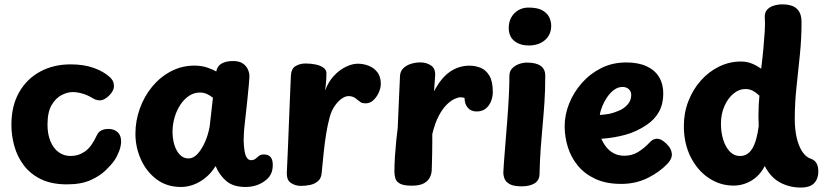

<svg xmlns="http://www.w3.org/2000/svg" viewBox="-20 -839 3781 880"><path d="M481.6 -487Q495 -474.6 498.7 -464.3Q502.3 -454.1 502.3 -443.8Q502.3 -429.7 491.6 -414.6Q480.8 -399.6 466.1 -389.3Q451.4 -379 438.1 -379Q426.6 -379 417.3 -382.8Q408.1 -386.6 399.3 -392Q381.4 -403 358 -410Q334.6 -417 312.3 -417Q289.8 -417 262.9 -403.6Q236 -390.1 216.8 -357.8Q197.7 -325.4 197.7 -268Q197.7 -223.9 211.3 -191.4Q224.9 -158.9 248.7 -141.5Q272.6 -124.1 303.1 -124.1Q340.1 -124.1 370 -145.2Q399.9 -166.3 423.3 -218Q431.1 -234.3 444.3 -241.2Q457.6 -248 478.3 -248Q502.3 -248 518.7 -233.6Q535.1 -219.1 535.1 -191.1Q535.1 -168.9 525.3 -144.2Q515.4 -119.4 503.2 -102.2Q490.6 -84.1 464.3 -58.4Q438 -32.7 394.9 -13.3Q351.9 6 287 6Q216.9 6 168.3 -17.5Q119.7 -41 89.7 -80.5Q59.7 -120 46 -168.5Q32.3 -217 32.3 -267Q32.3 -354 67.6 -415.9Q102.9 -477.9 164.2 -510.9Q225.4 -544 303.8 -544Q365.7 -544 410.8 -527.3Q456 -510.6 481.6 -487Z M600.7 -226Q600.7 -286 621.1 -342.1Q641.4 -398.1 677.8 -442.2Q714.2 -486.2 763.8 -512.3Q813.3 -538.3 871.4 -538.3Q905.2 -538.3 932.7 -528.4Q960.2 -518.6 971.1 -511.4Q975.7 -536.6 995.8 -547.8Q1016 -559.1 1046.7 -559.3Q1075.7 -559.6 1092.3 -548.4Q1108.9 -537.2 1116.1 -521Q1123.3 -504.8 1123.3 -489.1Q1123.3 -480.2 1120.6 -451.5Q1117.9 -422.8 1113.3 -377.4Q1108.7 -332 1101.7 -271Q1098.7 -246 1097.7 -224.5Q1096.7 -203 1096.7 -193Q1097.7 -165 1101.2 -145.2Q1104.7 -125.3 1112.2 -115.1Q1119.7 -104.9 1130.7 -104.9Q1143.1 -104.9 1151 -111.5Q1158.9 -118.1 1167.2 -124.6Q1175.4 -131.1 1189.4 -131.1Q1210.3 -131.1 1220.3 -119Q1230.2 -106.9 1230.2 -83.8Q1230.2 -61.2 1223.3 -45.1Q1216.3 -28.9 1203.2 -17.3Q1183.2 0.3 1158.6 9.2Q1133.9 18 1105.4 18Q1048.9 18 1017 -9.5Q985.1 -37 968.2 -78Q949.2 -47 923.3 -25.5Q897.3 -4 868 7Q838.7 18 809.7 18Q744.7 18 697.9 -17Q651.2 -52 625.9 -108Q600.7 -164 600.7 -226ZM941.1 -260 955.9 -391Q941.6 -402.4 927.2 -408.7Q912.8 -414.9 896 -414.9Q869.4 -414.9 846.4 -399.7Q823.3 -384.4 806.3 -358.4Q789.2 -332.3 779.9 -299.9Q770.7 -267.4 770.7 -234Q770.7 -210.1 775.7 -188.2Q780.8 -166.2 790.2 -149.1Q799.7 -131.9 813.2 -122.4Q826.7 -112.9 844.3 -112.9Q866.1 -112.9 885.3 -133.4Q904.4 -154 919.4 -187.8Q934.4 -221.6 941.1 -260Z M1359.1 13Q1334.3 13 1313.6 -0.2Q1292.9 -13.4 1294.7 -50Q1296.9 -96.6 1299.4 -153.6Q1301.9 -210.7 1304.1 -270.7Q1306.3 -330.7 1308.8 -387.9Q1311.3 -445.1 1313.3 -493Q1315.1 -524.9 1335.2 -536.4Q1355.3 -548 1380.1 -548Q1404.6 -548 1426.4 -543.5Q1448.3 -539 1462.7 -528.6Q1477.1 -518.1 1476.1 -501Q1476.1 -489.3 1475.6 -480Q1475.1 -470.7 1474.1 -458.5Q1473.1 -446.3 1470.1 -424Q1484.8 -464 1510 -491.1Q1535.2 -518.2 1564.7 -532.6Q1594.2 -547 1619.7 -547Q1646.1 -547 1670.3 -537.4Q1694.4 -527.8 1709.9 -507.6Q1725.4 -487.3 1725.4 -454.4Q1725.4 -437 1716.6 -416.3Q1707.8 -395.6 1692.3 -380.5Q1676.9 -365.4 1656.3 -365.4Q1640.6 -365.4 1633.1 -370.4Q1625.6 -375.4 1615.1 -384Q1607.3 -391.4 1597.9 -395Q1588.4 -398.6 1577.2 -398.6Q1562.1 -398.6 1544.4 -385.6Q1526.7 -372.7 1512.3 -350.6Q1498 -328.6 1491.1 -302Q1481.1 -265.2 1474.6 -224.2Q1468.1 -183.2 1463.5 -138.9Q1458.9 -94.6 1454.4 -47Q1452.7 -21.8 1437.1 -8.6Q1421.6 4.7 1400.4 8.8Q1379.2 13 1359.1 13Z M1813.3 -490Q1814.3 -512.6 1828.6 -526.3Q1842.9 -540.1 1864 -546.6Q1885.1 -553 1905.7 -553Q1935.9 -553 1956.5 -538.2Q1977.1 -523.4 1974.3 -490L1969.3 -420.3Q2001.3 -481.8 2041.9 -509.9Q2082.6 -538 2131.6 -538Q2158.9 -538 2183.2 -528.1Q2207.6 -518.1 2223.1 -491.9Q2238.7 -465.8 2238.7 -417.1Q2238.7 -396.2 2230.8 -375.6Q2223 -355 2206.6 -341.6Q2190.1 -328.1 2164.6 -328.1Q2138.1 -328.1 2123.7 -345.6Q2109.3 -363 2109.1 -390.1Q2100.8 -393.1 2089.9 -393.1Q2080.7 -393.1 2064 -385.9Q2047.3 -378.7 2028.3 -360.3Q2009.3 -342 1991.6 -309.2Q1973.8 -276.3 1961.3 -224.1Q1961.3 -212.6 1961.3 -189.8Q1961.3 -167.1 1960.8 -140.8Q1960.3 -114.4 1959.8 -91.6Q1959.3 -68.8 1958.6 -57Q1957.8 -42 1950.1 -26Q1942.4 -10 1923.2 1Q1904 12 1866.7 12Q1830.4 12 1813.7 2.9Q1796.9 -6.1 1792.3 -20.6Q1787.7 -35.1 1787.7 -52Q1787.7 -84.2 1790.2 -122.7Q1792.7 -161.1 1796.3 -196.3Q1799.9 -231.6 1802.9 -253Q1805.9 -312.3 1808 -371.6Q1810.1 -430.9 1813.3 -490Z M2314.8 -491.7Q2314.8 -511.9 2327.1 -525.2Q2339.4 -538.4 2358.1 -545.3Q2376.8 -552.1 2394.8 -552.1Q2437.3 -552.1 2458.2 -537.1Q2479.1 -522 2479.1 -492.4Q2479.1 -424.3 2475.4 -370.7Q2471.8 -317 2467.2 -267.6Q2462.7 -218.1 2458.6 -163.9Q2454.6 -109.8 2452.8 -40.4Q2452 -12.1 2430.1 1.4Q2408.1 15 2370.4 15Q2334.9 15 2316.7 5.2Q2298.6 -4.6 2292.7 -19.3Q2286.9 -34.1 2286.9 -49.1Q2286.9 -58.1 2289.6 -93.1Q2292.2 -128.1 2296.3 -178.8Q2300.3 -229.6 2304.9 -286.9Q2309.4 -344.2 2312.1 -397.9Q2314.8 -451.6 2314.8 -491.7ZM2311.7 -711.2Q2311.7 -739.1 2323.8 -760.1Q2336 -781.1 2356.4 -792.7Q2376.8 -804.3 2401.6 -804.3Q2445.2 -804.3 2467.7 -790.6Q2490.2 -776.8 2498.3 -757.7Q2506.4 -738.6 2506.4 -721.8Q2506.4 -680 2477.8 -655.3Q2449.1 -630.6 2404 -630.6Q2362.7 -630.6 2337.2 -651.3Q2311.7 -672 2311.7 -711.2Z M2827.2 3.9Q2758.2 3.9 2709 -18.9Q2659.8 -41.7 2628.6 -79.6Q2597.4 -117.4 2582.7 -164.7Q2568 -212 2568 -260Q2568 -312.6 2588.5 -364.1Q2609 -415.7 2646.7 -458.4Q2684.3 -501.2 2735.8 -527Q2787.3 -552.8 2850.1 -552.8Q2905.6 -552.8 2943.5 -535.3Q2981.4 -517.8 3000.7 -485.8Q3020 -453.9 3020 -410Q3020 -362.6 3000.2 -326.6Q2980.3 -290.7 2943.1 -266.1Q2898.3 -235.8 2847.2 -221.5Q2796 -207.2 2736.3 -202.9Q2745.1 -182.4 2758.8 -164.9Q2772.6 -147.4 2793.3 -136.3Q2814 -125.2 2842.1 -125.2Q2876.8 -125.2 2904.7 -142.4Q2932.6 -159.7 2954.4 -183Q2965.9 -195.7 2974.9 -199.4Q2984 -203.2 2991 -203.2Q3004.6 -203.2 3018.8 -193.3Q3033.1 -183.4 3044.6 -169.2Q3056 -154.9 3058.3 -139.8Q3061.7 -125.6 3055.2 -111.8Q3048.7 -98.1 3041.7 -91.1Q3004.7 -51.1 2949.3 -23.6Q2894 3.9 2827.2 3.9ZM2729.2 -312.1Q2756 -314.1 2773.3 -317.4Q2790.6 -320.8 2815.1 -331.1Q2838.8 -340.2 2856 -359.3Q2873.2 -378.3 2873.2 -404Q2873.2 -414.1 2868.7 -422.1Q2864.1 -430.1 2855.1 -435.3Q2846.1 -440.4 2832.3 -440.4Q2812.8 -440.4 2795.1 -427.6Q2777.3 -414.7 2763.7 -395Q2750 -375.3 2740.9 -353.3Q2731.9 -331.2 2729.2 -312.1Z M3485.2 -760.9Q3484.4 -781.4 3495.9 -794.4Q3507.3 -807.4 3526.8 -813.2Q3546.2 -819 3566.2 -819Q3589.7 -819 3609.4 -812.5Q3629.1 -806 3641.4 -788Q3653.7 -770 3653.7 -737Q3653.7 -663 3646.2 -589Q3638.7 -515 3630.7 -441Q3622.7 -367 3622.7 -293Q3622.7 -245.2 3631.8 -206.7Q3640.9 -168.1 3657.5 -143.4Q3674.1 -118.8 3695.8 -111.6Q3730.7 -100.2 3730.7 -53Q3730.7 -20 3711.7 0.3Q3692.7 20.6 3650.1 20.6Q3599.2 20.6 3556 -2.1Q3512.8 -24.8 3485.1 -78.1Q3474.1 -56.4 3459.2 -40.1Q3444.2 -23.7 3425.4 -12Q3406.6 -0.3 3385.6 5.6Q3364.7 11.6 3341.7 11.6Q3280.7 11.6 3228.9 -22.8Q3177.1 -57.2 3145.7 -119.1Q3114.3 -181 3114.3 -262Q3114.3 -322 3135.2 -375.7Q3156.1 -429.3 3192.4 -470Q3228.7 -510.7 3275.7 -533.8Q3322.8 -557 3375.7 -557Q3402.7 -557 3424.9 -548.2Q3447.2 -539.4 3468.7 -524Q3474.7 -571 3478.7 -614.7Q3482.7 -658.3 3485.1 -695.4Q3487.4 -732.4 3485.2 -760.9ZM3284.3 -271.6Q3284.3 -232.2 3294.8 -198.7Q3305.2 -165.1 3324.8 -144.6Q3344.4 -124 3371.4 -124Q3390 -124 3403.9 -132.7Q3417.8 -141.3 3428.1 -158.2Q3438.3 -175 3445.7 -201Q3453 -227 3457.4 -260.7Q3456.2 -281.2 3456.2 -306.7Q3456.2 -332.2 3457.4 -357.2Q3458.7 -382.2 3460.7 -400.6Q3444.3 -415.7 3429.5 -423.3Q3414.7 -431 3395.9 -431Q3367.3 -431 3341.7 -409.8Q3316.1 -388.7 3300.2 -352.4Q3284.3 -316.1 3284.3 -271.6Z"/></svg>

Font: Playpen Sans Thai
Style: Regular
Weight: 400
Designer: Sirin Gunkloy, Laura Meseguer, Veronika Burian, José Scaglione
Foundry: TypeTogether
Version: Version 2.000